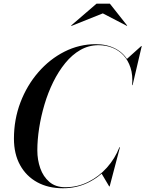

<svg xmlns="http://www.w3.org/2000/svg" viewBox="-20 -996 778 1026"><path d="M316.5 10Q237.5 10 178.8 -22.2Q120 -54.5 87.2 -114Q54.5 -173.5 54.5 -255Q54.5 -357.5 89.2 -448.8Q124 -540 184.8 -610Q245.5 -680 324.5 -720Q403.5 -760 492 -760Q552.5 -760 599 -735Q645.5 -710 669.8 -661.2Q694 -612.5 688.5 -541H686Q690.5 -594.5 677.5 -634.2Q664.5 -674 639.5 -700.8Q614.5 -727.5 580 -741Q545.5 -754.5 506.5 -754.5Q454 -754.5 409.5 -729Q365 -703.5 328.8 -659Q292.5 -614.5 264.5 -557.8Q236.5 -501 217.8 -437.8Q199 -374.5 189.2 -311.5Q179.5 -248.5 179.5 -192Q179.5 -142 195.2 -97Q211 -52 244 -23.8Q277 4.5 329 4.5Q393.5 4.5 450.8 -23.8Q508 -52 551.2 -100.2Q594.5 -148.5 618 -209H620.5Q597.5 -147.5 553.2 -97.8Q509 -48 448.5 -19Q388 10 316.5 10ZM563.5 0 522.5 -69Q543 -89.5 563.8 -112.8Q584.5 -136 605 -176.5L618 -209H621L566 0ZM686 -541 688 -564Q687 -599.5 680.2 -628.2Q673.5 -657 657 -680L735 -750H737.5L688.5 -541ZM362 -857.5 360 -859.5 496 -976.5H567L659.5 -859.5L658.5 -857.5L529.5 -924.5Z"/></svg>

Font: Bodoni Moda 72pt Medium
Style: Italic
Weight: 500
Italic angle: -13°
Designer: Owen Earl
Foundry: indestructible type
Version: Version 2.004